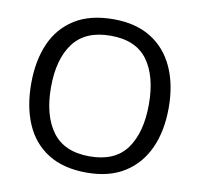

<svg xmlns="http://www.w3.org/2000/svg" viewBox="-81 -810 943 906"><g transform="rotate(10 390.5 -357.5)"><path d="M720 -358Q720 -247 682.5 -164.5Q645 -82 572 -36Q499 10 391 10Q280 10 206.5 -36Q133 -82 97 -165Q61 -248 61 -359Q61 -469 97 -551Q133 -633 206.5 -679Q280 -725 392 -725Q499 -725 572 -679.5Q645 -634 682.5 -551.5Q720 -469 720 -358ZM156 -358Q156 -223 213 -145.5Q270 -68 391 -68Q513 -68 569 -145.5Q625 -223 625 -358Q625 -493 569 -569.5Q513 -646 392 -646Q271 -646 213.5 -569.5Q156 -493 156 -358Z"/></g></svg>

Font: Noto IKEA Latin
Style: Regular
Weight: 400
Designer: Monotype Design Team
Foundry: Monotype Imaging Inc.
Version: Version 1.0